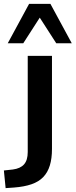

<svg xmlns="http://www.w3.org/2000/svg" viewBox="-74 -777 390 990"><path d="M-45 193 -54 102 -8 97Q31 92 50 70.5Q69 49 69 7V-489H194V-9Q194 40 183 76Q172 112 149 136Q126 160 88.5 173Q51 186 -2 190ZM-34 -554 76 -757H186L296 -554H216L131 -686L46 -554Z"/></svg>

Font: Nunito Sans 12pt ExtraLight
Style: Regular
Weight: 200
Version: Version 3.101;gftools[0.9.27]